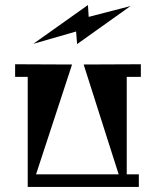

<svg xmlns="http://www.w3.org/2000/svg" viewBox="-20 -742 619 762"><path d="M498 -718 286 -567 282 -617 112 -568 329 -722 332 -675ZM539 -437H483V-50H531V0H90V-437H40V-487L266 -486L123 -50H451L312 -486L539 -487Z"/></svg>

Font: Chokokutai
Style: Regular
Weight: 400
Designer: 108号,108go
Foundry: Font Zone 108
Version: Version 1.000; ttfautohint (v1.8.3)